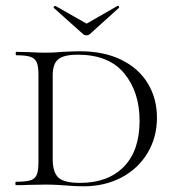

<svg xmlns="http://www.w3.org/2000/svg" viewBox="-20 -650 608 674"><path d="M210 1Q198 0 180 -1Q162 -2 139 -2L80 -1Q64 0 36 0Q34 0 34 -6Q34 -12 36 -12Q71 -12 87 -17Q103 -22 109 -36.5Q115 -51 115 -81V-387Q115 -417 109 -431Q103 -445 87 -450.5Q71 -456 37 -456Q35 -456 35 -462Q35 -468 37 -468L81 -467Q117 -465 139 -465Q170 -465 201 -468Q241 -470 261 -470Q345 -470 406 -440Q467 -410 499 -357Q531 -304 531 -237Q531 -168 498 -113Q465 -58 406.5 -27Q348 4 273 4Q245 4 210 1ZM470 -226Q470 -327 416 -392.5Q362 -458 253 -458Q204 -458 184.5 -442Q165 -426 165 -385V-92Q165 -46 184.5 -27Q204 -8 261 -8Q359 -8 414.5 -64.5Q470 -121 470 -226ZM168 -624Q168 -626 171 -628Q174 -630 175 -629L284 -567L392 -629L394 -630Q396 -630 397.5 -626.5Q399 -623 397 -622L295 -530Q291 -526 284 -526Q276 -526 272 -530L169 -622Z"/></svg>

Font: Cormorant Unicase Light
Style: Regular
Weight: 300
Designer: Christian Thalmann (Catharsis Fonts)
Foundry: Catharsis Fonts
Version: Version 4.000